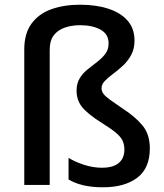

<svg xmlns="http://www.w3.org/2000/svg" viewBox="-20 -785 698 815"><path d="M551 -613Q551 -578 537 -552Q523 -526 502 -506.5Q481 -487 460 -471.5Q439 -456 425 -441.5Q411 -427 411 -410Q411 -398 419 -387Q427 -376 447 -361.5Q467 -347 504 -322Q556 -288 586 -251Q616 -214 616 -155Q616 -71 562.5 -30.5Q509 10 417 10Q370 10 334 1.5Q298 -7 271 -23V-115Q296 -99 335 -86Q374 -73 412 -73Q461 -73 484.5 -93.5Q508 -114 508 -150Q508 -172 500 -188.5Q492 -205 471.5 -222Q451 -239 414 -262Q352 -301 328.5 -330.5Q305 -360 305 -400Q305 -431 318.5 -453Q332 -475 352.5 -491Q373 -507 393.5 -523Q414 -539 427.5 -557Q441 -575 441 -601Q441 -640 407 -659Q373 -678 320 -678Q285 -678 255.5 -668Q226 -658 208.5 -635.5Q191 -613 191 -573V0H83V-575Q83 -643 114 -685Q145 -727 198.5 -746Q252 -765 320 -765Q388 -765 440 -748Q492 -731 521.5 -697.5Q551 -664 551 -613Z"/></svg>

Font: Noto Sans NKo Unjoined Medium
Style: Regular
Weight: 500
Designer: Monotype Design Team
Foundry: Monotype Imaging Inc.
Version: Version 2.004